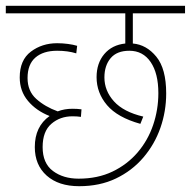

<svg xmlns="http://www.w3.org/2000/svg" viewBox="-20 -642 658 662"><path d="M251 -26Q317 -26 368 -50.5Q419 -75 454.5 -116.5Q490 -158 508 -211Q526 -264 526 -321Q526 -389 499.5 -428Q473 -467 426 -467Q383 -467 361.5 -441.5Q340 -416 340 -375Q340 -329 373 -292.5Q406 -256 474 -240L464 -215Q385 -237 349 -279.5Q313 -322 313 -376Q313 -424 339.5 -455.5Q366 -487 412 -492V-596H0V-622H618V-596H438V-492Q485 -488 519 -446.5Q553 -405 553 -320Q553 -258 533 -201Q513 -144 474 -98.5Q435 -53 379.5 -26.5Q324 0 253 0Q182 0 141 -36.5Q100 -73 100 -135Q100 -206 151 -242Q105 -260 76.5 -294Q48 -328 48 -375Q48 -435 86.5 -464Q125 -493 177 -493Q196 -493 214.5 -490.5Q233 -488 246 -484L243 -458Q214 -467 177 -467Q129 -467 102 -443.5Q75 -420 75 -373Q75 -328 105 -301Q135 -274 179 -258Q202 -267 230 -267Q238 -267 246.5 -266.5Q255 -266 261 -265L259 -239Q247 -241 230 -241Q187 -241 157 -215Q127 -189 127 -135Q127 -79 162.5 -52.5Q198 -26 251 -26Z"/></svg>

Font: Noto Sans SemiCondensed Thin
Style: Regular
Weight: 100
Width: 4
Designer: Monotype Design Team
Foundry: Monotype Imaging Inc.
Version: Version 2.013; ttfautohint (v1.8.4.7-5d5b)